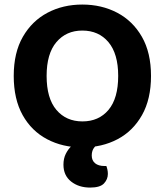

<svg xmlns="http://www.w3.org/2000/svg" viewBox="-20 -644 738 860"><path d="M656.4 -304Q656.4 -200 616.1 -128.5Q575.8 -57 506.4 -20.4Q436.9 16.3 348.6 16.3Q260.7 16.3 191.1 -20.4Q121.4 -57 81.4 -128.5Q41.5 -200 41.5 -304Q41.5 -408 82.4 -479.2Q123.4 -550.3 192.9 -587Q262.3 -623.6 348.6 -623.6Q435.2 -623.6 505 -587Q574.8 -550.3 615.6 -479.2Q656.4 -408 656.4 -304ZM509.4 -304Q509.4 -403.2 465.8 -455.2Q422.2 -507.1 348.6 -507.1Q276.7 -507.1 232.8 -455.5Q188.8 -403.9 188.8 -304Q188.8 -203.5 232.6 -151.8Q276.4 -100.2 349.3 -100.2Q422.5 -100.2 466 -151.8Q509.4 -203.5 509.4 -304ZM326.9 -9.7 432.4 -9Q415.3 1.1 403.1 15.5Q390.9 29.8 390.9 52.5Q390.9 74.9 406 87.3Q421 99.6 448 99.6H456.4Q459.4 107.6 461.2 116.2Q463.1 124.9 463.1 135.1Q463.1 159.1 445.8 177.6Q428.5 196.2 383.7 196.2Q332.8 196.2 298.5 169.1Q264.2 141.9 264.2 93.6Q264.2 66.3 274.5 45.4Q284.9 24.6 299.6 10.6Q314.2 -3.4 326.9 -9.7Z"/></svg>

Font: Baloo Tammudu 2
Style: Regular
Weight: 400
Designer: Maithili Shingre, Omkar Shende and Ek Type
Foundry: Ek Type
Version: Version 1.700